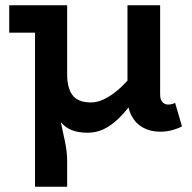

<svg xmlns="http://www.w3.org/2000/svg" viewBox="-20 -491 728 729"><path d="M312 13Q278 13 252.5 3Q227 -7 209.5 -29Q192 -51 183 -88.5Q174 -126 174 -181V-471H235V-208Q235 -185 239.5 -165.5Q244 -146 254 -131.5Q264 -117 282 -109.5Q300 -102 326 -102Q347 -102 370 -112Q393 -122 418 -141.5Q443 -161 469.5 -191Q496 -221 523 -260V-163Q498 -124 474.5 -92Q451 -60 425.5 -36.5Q400 -13 372.5 0Q345 13 312 13ZM113 218V-471H198V-138Q198 -91 207 -46Q216 -1 225.5 41Q235 83 235 121V218ZM15 -367V-471H203V-367ZM588 9Q552 9 524 -6Q496 -21 480 -50.5Q464 -80 464 -122V-471H588V-133Q588 -112 597 -103Q606 -94 618 -94Q627 -94 633.5 -96Q640 -98 645 -100L671 -11Q658 -4 636 2.5Q614 9 588 9Z"/></svg>

Font: BioRhyme ExtraBold
Style: Bold
Weight: 700
Version: Version 1.600;gftools[0.9.33]